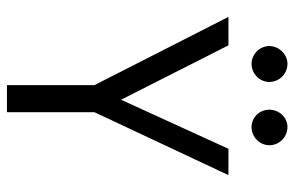

<svg xmlns="http://www.w3.org/2000/svg" viewBox="-164 -664 829 540"><g transform="rotate(90 250.0 -394.5)"><path d="M160 -688C188 -688 211 -711 211 -738C211 -766 188 -789 160 -789C133 -789 110 -765 110 -738C110 -711 133 -688 160 -688ZM338 -688C366 -688 389 -711 389 -738C389 -766 366 -789 338 -789C311 -789 289 -766 289 -738C289 -710 311 -688 338 -688ZM220 0H296V-246L473 -623H399L261 -321L108 -623H28L220 -246Z"/></g></svg>

Font: Inconsolata Thin
Style: Regular
Weight: 100
Monospace: yes
Designer: Raph Levien, Cyreal, Brenton Simpson
Foundry: Raph Levien, Cyreal, Google
Version: Version 3.100